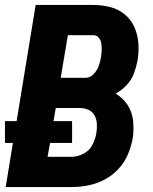

<svg xmlns="http://www.w3.org/2000/svg" viewBox="-23 -755 619 775"><path d="M0 0H265Q299 0 332.5 -6.5Q366 -13 398 -29.5Q430 -46 455 -73Q480 -100 493.5 -132.5Q507 -165 513 -198Q518 -234 514 -269Q510 -304 491.5 -332Q473 -360 444 -377Q469 -391 488.5 -412Q508 -433 517.5 -458.5Q527 -484 532 -510Q538 -545 535.5 -580Q533 -615 519.5 -645.5Q506 -676 480.5 -697Q455 -718 422 -726.5Q389 -735 353 -735H121L44 -266H-3V-178H29ZM222 -441 251 -613H354Q367 -613 375.5 -603Q384 -593 386 -580Q388 -567 387.5 -553.5Q387 -540 385 -526Q382 -508 376 -490Q370 -472 355.5 -456.5Q341 -441 323 -441ZM169 -122 179 -178H268V-266H193L202 -319H300Q318 -319 334.5 -311.5Q351 -304 359 -288.5Q367 -273 368 -255Q369 -237 366 -218Q362 -194 350 -170.5Q338 -147 314 -134.5Q290 -122 265 -122Z"/></svg>

Font: Iosevka Sparkle Heavy
Style: Italic
Weight: 900
Italic angle: -9°
Designer: Belleve Invis
Foundry: Belleve Invis
Version: Version 4.5.0; ttfautohint (v1.8.3)